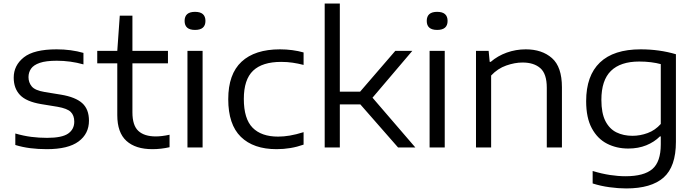

<svg xmlns="http://www.w3.org/2000/svg" viewBox="-20 -828 3902 1078"><path d="M243 9.5Q194.5 9.5 150.5 4Q106.5 -1.5 66 -14V-78.5Q112.5 -65 155.8 -59.5Q199 -54 244.5 -54Q328 -54 362.5 -78Q397 -102 397 -145Q397 -180 377.2 -199.5Q357.5 -219 303 -228.5L211 -243.5Q127.5 -257.5 92.2 -294.8Q57 -332 57 -392Q57 -461 113.8 -506Q170.5 -551 298 -551Q379 -551 448.5 -531V-466.5Q375.5 -487 298.5 -487Q238 -487 203.2 -475Q168.5 -463 154.2 -442.2Q140 -421.5 140 -395Q140 -365 158.2 -342.8Q176.5 -320.5 230.5 -311.5L322.5 -296.5Q403.5 -283 441.5 -249Q479.5 -215 479.5 -150.5Q479.5 -77 421.2 -33.8Q363 9.5 243 9.5Z M835.5 9.5Q741 9.5 689.8 -37Q638.5 -83.5 638.5 -181.5V-472.5H526V-542.5H638.5L652.5 -740H723.5V-542.5H923V-472.5H723.5V-197.5Q723.5 -123.5 757 -92.8Q790.5 -62 855 -62Q887.5 -62 932 -71.5V-1.5Q884 9.5 835.5 9.5Z M1032.5 0V-542.5H1117.5V0ZM1075 -660Q1016.5 -660 1016.5 -710.5Q1016.5 -761.5 1075 -761.5Q1133.5 -761.5 1133.5 -710.5Q1133.5 -660 1075 -660Z M1533 9.5Q1403 9.5 1332.2 -59.8Q1261.5 -129 1261.5 -271Q1261.5 -412 1336.2 -481.5Q1411 -551 1552 -551Q1587 -551 1621 -546.5Q1655 -542 1684.5 -533.5V-463.5Q1653.5 -471.5 1623.2 -476Q1593 -480.5 1558.5 -480.5Q1453 -480.5 1401 -431Q1349 -381.5 1349 -272.5Q1349 -161 1398.2 -111Q1447.5 -61 1541.5 -61Q1573 -61 1607.2 -66.8Q1641.5 -72.5 1684.5 -86V-16Q1613 9.5 1533 9.5Z M1803 0V-808H1888V-313.5H2002L2199.5 -542.5H2295L2071.5 -279.5L2312 0H2215L2003 -242H1888V0Z M2392 0V-542.5H2477V0ZM2434.5 -660Q2376 -660 2376 -710.5Q2376 -761.5 2434.5 -761.5Q2493 -761.5 2493 -710.5Q2493 -660 2434.5 -660Z M2652.5 0V-542.5H2723.5L2729.5 -480.5H2735Q2774.5 -514.5 2825.5 -532.8Q2876.5 -551 2932 -551Q3023 -551 3079 -501.8Q3135 -452.5 3135 -338V0H3050V-335.5Q3050 -413.5 3013.8 -445.2Q2977.5 -477 2914 -477Q2870.5 -477 2822.5 -460.2Q2774.5 -443.5 2737.5 -404V0Z M3496 230Q3452.5 230 3402.5 223.2Q3352.5 216.5 3307.5 202V132Q3358.5 147.5 3404.8 154.5Q3451 161.5 3492 161.5Q3595.5 161.5 3642.8 121Q3690 80.5 3690 -17.5V-62H3685Q3653.5 -30.5 3608.5 -12.2Q3563.5 6 3507.5 6Q3441.5 6 3388 -21.5Q3334.5 -49 3302.8 -107.8Q3271 -166.5 3271 -260Q3271 -403 3348.2 -477Q3425.5 -551 3577 -551Q3682 -551 3775 -523.5V-31.5Q3775 107.5 3705.8 168.8Q3636.5 230 3496 230ZM3531 -65.5Q3574 -65.5 3616.2 -81Q3658.5 -96.5 3690 -132V-468Q3666.5 -474.5 3635.8 -478.5Q3605 -482.5 3569 -482.5Q3464 -482.5 3410.2 -430Q3356.5 -377.5 3356.5 -267.5Q3356.5 -192.5 3379.2 -148.2Q3402 -104 3441.2 -84.8Q3480.5 -65.5 3531 -65.5Z"/></svg>

Font: Encode Sans Expanded Expanded
Style: Regular
Weight: 400
Width: 7
Designer: Multiple Designers
Foundry: Impallari Type
Version: Version 3.000; ttfautohint (v1.8.3) -l 8 -r 50 -G 200 -x 14 